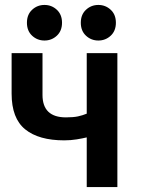

<svg xmlns="http://www.w3.org/2000/svg" viewBox="-20 -751 578 777"><path d="M455 6V-536H331V-291Q314 -284 295.5 -280Q277 -276 247 -276Q152 -276 152 -367V-536H27V-372Q27 -272 82 -227.5Q137 -183 240 -183Q266 -183 290.5 -187Q315 -191 331 -195V6ZM231 -659Q231 -692 210 -711.5Q189 -731 160 -731Q131 -731 110 -711.5Q89 -692 89 -659Q89 -626 110 -606.5Q131 -587 160 -587Q189 -587 210 -606.5Q231 -626 231 -659ZM449 -659Q449 -692 428 -711.5Q407 -731 378 -731Q349 -731 328 -711.5Q307 -692 307 -659Q307 -626 328 -606.5Q349 -587 378 -587Q407 -587 428 -606.5Q449 -626 449 -659Z"/></svg>

Font: Repo DemiBold
Style: Regular
Weight: 600
Designer: Stefan Peev
Foundry: Context Ltd
Version: Version 1.502